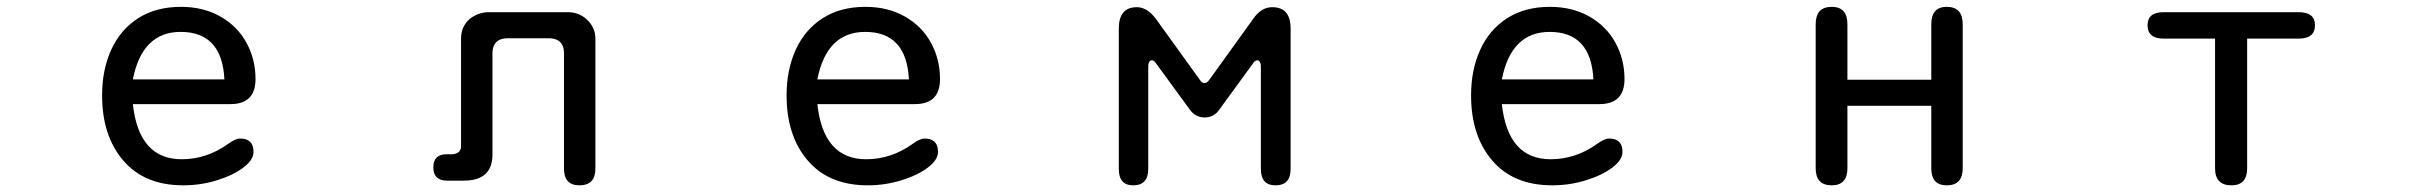

<svg xmlns="http://www.w3.org/2000/svg" viewBox="-20 -520 7040 561"><path d="M510.7 -54.7Q584 -54.7 646.5 -99.6Q668 -115.2 681.6 -115.2Q720.7 -115.2 720.7 -76.2Q720.7 -52.7 690.9 -30.3Q661.1 -7.8 613.8 6.8Q566.4 21.5 515.6 21.5Q402.3 21.5 340.3 -50.8Q278.3 -123 278.3 -241.2Q278.3 -316.4 305.2 -375Q332 -433.6 383.8 -466.8Q435.5 -500 508.8 -500Q574.2 -500 624 -471.7Q673.8 -443.4 700.2 -395Q726.6 -346.7 726.6 -289.1Q726.6 -215.8 653.3 -215.8H368.2Q385.7 -54.7 510.7 -54.7ZM507.8 -426.8Q395.5 -426.8 368.2 -288.1H635.7Q628.9 -426.8 507.8 -426.8Z M1586.9 -408.2H1460Q1419.9 -406.2 1418.9 -366.2V-68.4Q1418.9 7.8 1335 7.8H1286.1Q1246.1 7.8 1246.1 -31.2Q1246.1 -69.3 1285.2 -69.3H1301.8Q1327.1 -71.3 1327.1 -92.8V-407.2Q1327.1 -442.4 1352.5 -464.8Q1377.9 -484.4 1408.2 -484.4H1639.6Q1672.9 -484.4 1696.3 -461.4Q1719.7 -438.5 1719.7 -407.2V-27.3Q1719.7 21.5 1672.9 21.5Q1627.9 21.5 1627.9 -27.3V-366.2Q1627 -406.2 1586.9 -408.2Z M2510.7 -54.7Q2584 -54.7 2646.5 -99.6Q2668 -115.2 2681.6 -115.2Q2720.7 -115.2 2720.7 -76.2Q2720.7 -52.7 2690.9 -30.3Q2661.1 -7.8 2613.8 6.8Q2566.4 21.5 2515.6 21.5Q2402.3 21.5 2340.3 -50.8Q2278.3 -123 2278.3 -241.2Q2278.3 -316.4 2305.2 -375Q2332 -433.6 2383.8 -466.8Q2435.5 -500 2508.8 -500Q2574.2 -500 2624 -471.7Q2673.8 -443.4 2700.2 -395Q2726.6 -346.7 2726.6 -289.1Q2726.6 -215.8 2653.3 -215.8H2368.2Q2385.7 -54.7 2510.7 -54.7ZM2507.8 -426.8Q2395.5 -426.8 2368.2 -288.1H2635.7Q2628.9 -426.8 2507.8 -426.8Z M3499 -277.3Q3506.8 -277.3 3513.7 -287.1L3641.6 -464.8Q3665 -499 3697.3 -499Q3751 -499 3751 -436.5V-26.4Q3751 21.5 3707 21.5Q3664.1 21.5 3664.1 -26.4V-326.2Q3664.1 -334 3661.1 -338.9Q3658.2 -343.8 3653.3 -343.8Q3646.5 -343.8 3640.6 -334L3543 -200.2Q3527.3 -176.8 3500 -176.8Q3472.7 -176.8 3456.1 -200.2L3358.4 -334Q3352.5 -343.8 3345.7 -343.8Q3340.8 -343.8 3337.9 -338.9Q3335 -334 3335 -326.2V-26.4Q3335 21.5 3291 21.5Q3249 21.5 3249 -26.4V-436.5Q3249 -499 3301.8 -499Q3332 -499 3357.4 -464.8L3486.3 -286.1Q3492.2 -277.3 3499 -277.3Z M4510.7 -54.7Q4584 -54.7 4646.5 -99.6Q4668 -115.2 4681.6 -115.2Q4720.7 -115.2 4720.7 -76.2Q4720.7 -52.7 4690.9 -30.3Q4661.1 -7.8 4613.8 6.8Q4566.4 21.5 4515.6 21.5Q4402.3 21.5 4340.3 -50.8Q4278.3 -123 4278.3 -241.2Q4278.3 -316.4 4305.2 -375Q4332 -433.6 4383.8 -466.8Q4435.5 -500 4508.8 -500Q4574.2 -500 4624 -471.7Q4673.8 -443.4 4700.2 -395Q4726.6 -346.7 4726.6 -289.1Q4726.6 -215.8 4653.3 -215.8H4368.2Q4385.7 -54.7 4510.7 -54.7ZM4507.8 -426.8Q4395.5 -426.8 4368.2 -288.1H4635.7Q4628.9 -426.8 4507.8 -426.8Z M5623 -449.2Q5623 -500 5668 -500Q5714.8 -500 5714.8 -449.2V-28.3Q5714.8 21.5 5668 21.5Q5623 21.5 5623 -28.3V-210.9H5377.9V-28.3Q5377.9 21.5 5332 21.5Q5285.2 21.5 5285.2 -28.3V-449.2Q5285.2 -500 5332 -500Q5377.9 -500 5377.9 -449.2V-287.1H5623Z M6500 21.5Q6452.1 21.5 6452.1 -28.3V-407.2H6301.8Q6254.9 -407.2 6254.9 -446.3Q6254.9 -484.4 6301.8 -484.4H6696.3Q6744.1 -484.4 6744.1 -446.3Q6744.1 -407.2 6696.3 -407.2H6545.9V-28.3Q6545.9 21.5 6500 21.5Z"/></svg>

Font: jf-openhuninn-1.1
Style: Regular
Weight: 400
Designer: [Kosugi Maru]
      Designed by Motoya company      

      [Varela Round]
      Joe Prince(Latin component); Avraham Co
Foundry: justfont CO.,LTD.
Version: 1.1